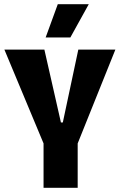

<svg xmlns="http://www.w3.org/2000/svg" viewBox="-20 -897 572 917"><path d="M188 0V-212L1 -660H192L271 -312H280L354 -660H531L351 -212V0ZM316 -718H198L256 -877H404Z"/></svg>

Font: Bricolage Grotesque 24pt Condensed ExtraBold
Style: Regular
Weight: 800
Width: 3
Designer: Mathieu Triay
Foundry: Atelier Triay
Version: Version 1.001;gftools[0.9.33.dev8+g029e19f]